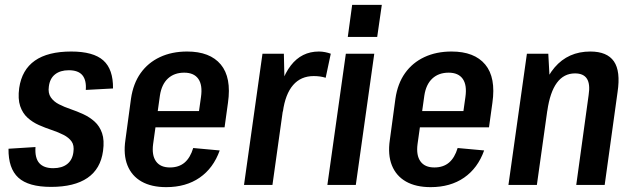

<svg xmlns="http://www.w3.org/2000/svg" viewBox="-20 -761 2606 790"><path d="M190 8Q97 8 55.5 -30Q14 -68 15 -149L126 -156Q123 -111 141.5 -90Q160 -69 199 -69Q235 -69 256.5 -86Q278 -103 282 -135Q286 -163 274.5 -179Q263 -195 241.5 -206Q220 -217 193 -226Q166 -235 140 -246.5Q114 -258 93.5 -276.5Q73 -295 63 -324.5Q53 -354 59 -399Q70 -474 123.5 -511.5Q177 -549 273 -549Q364 -549 405 -512.5Q446 -476 445 -397L333 -391Q336 -431 319 -451.5Q302 -472 263 -472Q228 -472 206.5 -455Q185 -438 181 -405Q177 -378 189 -360.5Q201 -343 222.5 -332Q244 -321 270.5 -312Q297 -303 323 -291Q349 -279 369.5 -260.5Q390 -242 400 -213Q410 -184 404 -140Q394 -66 340 -29Q286 8 190 8Z M664 9Q603 9 562.5 -14Q522 -37 504.5 -80.5Q487 -124 496 -185L519 -355Q528 -417 558.5 -460Q589 -503 638 -526Q687 -549 750 -549Q844 -549 888.5 -495.5Q933 -442 918 -338L904 -237H599L609 -304H820L794 -270L807 -362Q814 -411 796 -436.5Q778 -462 738 -462Q697 -462 671 -438Q645 -414 638 -368L610 -168Q604 -122 622 -97Q640 -72 679 -72Q716 -72 739.5 -92Q763 -112 775 -152L884 -142Q858 -69 801.5 -30Q745 9 664 9Z M1060 -540H1148L1152 -364L1101 0H984ZM1117 -324Q1132 -434 1176.5 -491.5Q1221 -549 1292 -549Q1305 -549 1317.5 -546.5Q1330 -544 1341 -540L1320 -441Q1298 -448 1271 -448Q1218 -448 1186 -411Q1154 -374 1144 -302Z M1520 -540 1444 0H1327L1403 -540ZM1551 -741 1532 -609H1411L1429 -741Z M1752 9Q1691 9 1650.5 -14Q1610 -37 1592.5 -80.5Q1575 -124 1584 -185L1607 -355Q1616 -417 1646.5 -460Q1677 -503 1726 -526Q1775 -549 1838 -549Q1932 -549 1976.5 -495.5Q2021 -442 2006 -338L1992 -237H1687L1697 -304H1908L1882 -270L1895 -362Q1902 -411 1884 -436.5Q1866 -462 1826 -462Q1785 -462 1759 -438Q1733 -414 1726 -368L1698 -168Q1692 -122 1710 -97Q1728 -72 1767 -72Q1804 -72 1827.5 -92Q1851 -112 1863 -152L1972 -142Q1946 -69 1889.5 -30Q1833 9 1752 9Z M2402 -370Q2409 -415 2395 -437Q2381 -459 2346 -459Q2300 -459 2271.5 -420.5Q2243 -382 2232 -305L2180 -236L2188 -289Q2206 -418 2262 -483.5Q2318 -549 2409 -549Q2478 -549 2506 -508.5Q2534 -468 2521 -382L2468 0H2351ZM2148 -540H2236L2244 -392L2189 0H2072Z"/></svg>

Font: Pathway Extreme Condensed SemiBold
Style: Italic
Weight: 600
Width: 3
Italic angle: -8°
Version: Version 1.001;gftools[0.9.26]